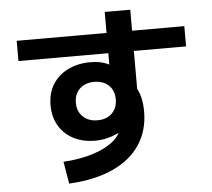

<svg xmlns="http://www.w3.org/2000/svg" viewBox="-58 -881 1117 1011"><g transform="rotate(-5 500.0 -375.0)"><path d="M247 -50Q336 -55 407 -78Q478 -101 519 -138Q560 -175 560 -219V-242L607 -228Q596 -210 577.5 -195Q559 -180 534.5 -169.5Q510 -159 481.5 -152.5Q453 -146 424 -146Q358 -146 308.5 -172Q259 -198 232 -244.5Q205 -291 205 -352Q205 -415 233.5 -461.5Q262 -508 314 -534Q366 -560 434 -560Q484 -560 521 -544Q558 -528 599 -494L532 -471V-817H667V-360L657 -415Q677 -385 685 -351.5Q693 -318 693 -277Q693 -176 643 -101Q593 -26 497.5 17Q402 60 267 67ZM445 -252Q469 -252 488 -259Q507 -266 521 -279.5Q535 -293 542.5 -312Q550 -331 550 -353Q550 -400 521.5 -427.5Q493 -455 444 -455Q397 -455 368 -427.5Q339 -400 339 -353Q339 -308 368 -280Q397 -252 445 -252ZM57 -599V-706H943V-599Z"/></g></svg>

Font: M PLUS 1 Thin
Style: Bold
Weight: 700
Version: Version 1.001